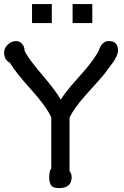

<svg xmlns="http://www.w3.org/2000/svg" viewBox="-20 -934 616 956"><path d="M235.4 -349.7Q208.7 -406.7 136.4 -486.2Q56.4 -574.9 28.7 -622.1Q0.5 -635.4 0.5 -673.3Q0.5 -695.9 20 -712.8Q37.4 -728.7 57.9 -729.7Q76.9 -729.7 89.7 -715.9Q103.1 -701 102.1 -681Q121 -642.1 190.3 -561Q261 -477.9 281.5 -439.5H283.6Q306.2 -476.4 363.6 -540.5Q425.1 -608.2 450.3 -646.7Q466.7 -670.3 472.3 -683.1Q486.7 -729.7 522.6 -729.7Q567.7 -729.7 567.7 -681Q567.7 -661 541.5 -621Q545.1 -627.7 500.5 -566.7Q489.2 -551.8 406.7 -460.5Q349.7 -396.9 326.2 -348.7V-83.1Q336.9 -67.2 336.9 -52.8Q336.9 2.6 274.4 2.6Q247.7 2.6 237.4 -7.7Q225.1 -19.5 225.1 -51.8Q225.1 -84.6 235.4 -95.4ZM439.5 -819H341.5V-913.8H439.5ZM237.9 -819H139.5V-913.8H237.9Z"/></svg>

Font: Myanmar Handwriting
Style: Regular
Weight: 400
Designer: Khon Soe Zaw Thu
Foundry: PaOh Unicode khonsoezawthu@gmail.com and @hotmail.com
Version: Version 1.30 November 9, 2016